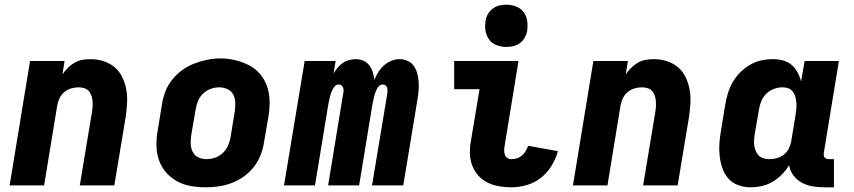

<svg xmlns="http://www.w3.org/2000/svg" viewBox="-20 -790 3640 818"><path d="M21 0 108 -530H255L246 -473Q256 -488 269 -501Q282 -514 298 -523Q314 -532 331 -535Q348 -538 365 -538Q394 -538 421 -529.5Q448 -521 468.5 -503.5Q489 -486 501 -461Q513 -436 518 -409Q523 -382 521.5 -353Q520 -324 516 -295L467 0H320L372 -314Q374 -326 374.5 -338Q375 -350 374 -361.5Q373 -373 369 -384Q365 -395 357.5 -403Q350 -411 338.5 -414.5Q327 -418 315 -418Q300 -418 284 -413.5Q268 -409 255 -398.5Q242 -388 234.5 -373Q227 -358 224 -342L168 0Z M856 8Q824 8 792.5 2.5Q761 -3 734 -18Q707 -33 687 -56Q667 -79 657 -108.5Q647 -138 646.5 -170.5Q646 -203 652 -235L670 -345Q674 -373 684.5 -400Q695 -427 713.5 -450.5Q732 -474 756.5 -491.5Q781 -509 808.5 -519.5Q836 -530 863.5 -535.5Q891 -541 920 -541Q952 -541 983 -533.5Q1014 -526 1041 -512Q1068 -498 1088 -474.5Q1108 -451 1118 -421.5Q1128 -392 1128.5 -359.5Q1129 -327 1124 -295L1105 -185Q1101 -157 1090.5 -130Q1080 -103 1062 -79.5Q1044 -56 1019.5 -38.5Q995 -21 967.5 -10.5Q940 0 912 4Q884 8 856 8ZM859 -112Q877 -112 895.5 -118Q914 -124 928.5 -137.5Q943 -151 951 -168.5Q959 -186 962 -204L980 -314Q983 -333 982.5 -352Q982 -371 974 -386.5Q966 -402 949.5 -410Q933 -418 914 -418Q896 -418 878 -411.5Q860 -405 846 -392Q832 -379 824.5 -361.5Q817 -344 814 -326L795 -216Q792 -197 792.5 -178.5Q793 -160 800.5 -144Q808 -128 824 -120Q840 -112 859 -112Z M1190 0 1278 -530H1410L1401 -477Q1409 -490 1418.5 -501.5Q1428 -513 1440 -521.5Q1452 -530 1466.5 -534Q1481 -538 1494 -538Q1512 -538 1527.5 -531.5Q1543 -525 1553 -512Q1563 -499 1568 -483Q1573 -467 1575 -450Q1582 -467 1592 -483Q1602 -499 1616 -511.5Q1630 -524 1647.5 -531Q1665 -538 1682 -538Q1701 -538 1717 -530.5Q1733 -523 1743 -509Q1753 -495 1757.5 -478Q1762 -461 1763.5 -443Q1765 -425 1763.5 -406.5Q1762 -388 1759 -369L1698 0H1565L1630 -391Q1631 -398 1631 -404.5Q1631 -411 1629 -417Q1627 -423 1622 -426.5Q1617 -430 1610 -430Q1602 -430 1595.5 -424Q1589 -418 1585.5 -410.5Q1582 -403 1579 -395Q1576 -387 1574 -379Q1572 -371 1570.5 -363Q1569 -355 1567 -347L1510 0H1378L1442 -391Q1444 -398 1444 -404.5Q1444 -411 1441.5 -417Q1439 -423 1434 -426.5Q1429 -430 1422 -430Q1414 -430 1408 -424Q1402 -418 1398 -410.5Q1394 -403 1391 -395Q1388 -387 1386 -379Q1384 -371 1382.5 -363Q1381 -355 1379 -347L1322 0Z M2159 8Q2132 8 2106 3.5Q2080 -1 2057.5 -12Q2035 -23 2018 -42Q2001 -61 1992 -84.5Q1983 -108 1982 -135Q1981 -162 1986 -188L2023 -410H1915V-530H2189L2130 -169Q2128 -159 2128 -149.5Q2128 -140 2131 -131Q2134 -122 2141.5 -117Q2149 -112 2159 -112Q2171 -112 2182.5 -115.5Q2194 -119 2204 -127.5Q2214 -136 2220 -147Q2226 -158 2230 -169L2357 -146Q2348 -114 2330 -84Q2312 -54 2284.5 -32.5Q2257 -11 2224 -1.5Q2191 8 2159 8ZM2137 -590Q2116 -590 2096 -597.5Q2076 -605 2064 -621.5Q2052 -638 2048.5 -659Q2045 -680 2049 -702Q2051 -717 2059 -730.5Q2067 -744 2079.5 -753.5Q2092 -763 2107.5 -766.5Q2123 -770 2137 -770Q2159 -770 2178.5 -762.5Q2198 -755 2210.5 -738.5Q2223 -722 2226 -701Q2229 -680 2226 -658Q2223 -643 2215.5 -629.5Q2208 -616 2195 -606.5Q2182 -597 2167 -593.5Q2152 -590 2137 -590Z M2421 0 2508 -530H2655L2646 -473Q2656 -488 2669 -501Q2682 -514 2698 -523Q2714 -532 2731 -535Q2748 -538 2765 -538Q2794 -538 2821 -529.5Q2848 -521 2868.5 -503.5Q2889 -486 2901 -461Q2913 -436 2918 -409Q2923 -382 2921.5 -353Q2920 -324 2916 -295L2867 0H2720L2772 -314Q2774 -326 2774.5 -338Q2775 -350 2774 -361.5Q2773 -373 2769 -384Q2765 -395 2757.5 -403Q2750 -411 2738.5 -414.5Q2727 -418 2715 -418Q2700 -418 2684 -413.5Q2668 -409 2655 -398.5Q2642 -388 2634.5 -373Q2627 -358 2624 -342L2568 0Z M3178 8Q3151 8 3125.5 -1Q3100 -10 3083 -29.5Q3066 -49 3057.5 -74Q3049 -99 3046 -125.5Q3043 -152 3045 -180Q3047 -208 3052 -235L3070 -345Q3074 -370 3081.5 -394Q3089 -418 3102 -440.5Q3115 -463 3134 -482Q3153 -501 3175.5 -514Q3198 -527 3223 -532.5Q3248 -538 3273 -538Q3295 -538 3316 -532.5Q3337 -527 3352.5 -513.5Q3368 -500 3378 -481.5Q3388 -463 3393 -443L3408 -530H3554L3490 -140Q3489 -134 3489.5 -128.5Q3490 -123 3493.5 -119Q3497 -115 3502.5 -113.5Q3508 -112 3513 -112H3533V8H3493Q3468 8 3443 4Q3418 0 3396.5 -11.5Q3375 -23 3360.5 -42.5Q3346 -62 3342 -86Q3329 -65 3311 -46.5Q3293 -28 3271.5 -15.5Q3250 -3 3226 2.5Q3202 8 3178 8ZM3259 -112Q3275 -112 3291 -116.5Q3307 -121 3320 -131.5Q3333 -142 3340.5 -157Q3348 -172 3351 -188L3369 -298Q3371 -311 3372.5 -324.5Q3374 -338 3373 -351Q3372 -364 3369 -376Q3366 -388 3358.5 -398.5Q3351 -409 3339.5 -413.5Q3328 -418 3314 -418Q3296 -418 3278 -411.5Q3260 -405 3246 -392Q3232 -379 3224.5 -361.5Q3217 -344 3214 -326L3195 -216Q3193 -203 3192.5 -190.5Q3192 -178 3194 -166.5Q3196 -155 3201 -144Q3206 -133 3214.5 -125.5Q3223 -118 3234.5 -115Q3246 -112 3259 -112Z"/></svg>

Font: Iosevka Curly Heavy Extended
Style: Italic
Weight: 900
Width: 7
Italic angle: -9°
Monospace: yes
Designer: Belleve Invis
Foundry: Belleve Invis
Version: Version 11.1.0; ttfautohint (v1.8.3)